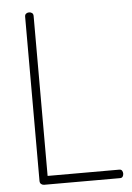

<svg xmlns="http://www.w3.org/2000/svg" viewBox="-53 -771 557 811"><g transform="rotate(-5 226.0 -365.5)"><path d="M101 0Q94 0 88.5 -4.5Q83 -9 83 -18V-714Q83 -723 88.5 -727Q94 -731 101 -731Q108 -731 113.5 -727Q119 -723 119 -714V-36H423Q431 -36 434.5 -30.5Q438 -25 438 -18Q438 -11 434.5 -5.5Q431 0 423 0Z"/></g></svg>

Font: AkaAcidDosis
Style: ExtraLight
Weight: 250
Designer: Edgar Tolentino, Pablo Impallari, Igino Marini, Aka-Acid
Foundry: Edgar Tolentino, Pablo Impallari, Igino Marini, Aka-Acid
Version: Version 1.007